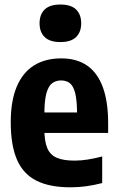

<svg xmlns="http://www.w3.org/2000/svg" viewBox="-20 -812 517 843"><path d="M289.4 10.4Q198.1 10.4 140.2 -18.6Q82.2 -47.7 54.7 -110.6Q27.2 -173.5 27.2 -275.6Q27.2 -368.6 53.3 -431Q79.5 -493.4 129.1 -524.6Q178.8 -555.7 249.2 -555.7Q316.2 -555.7 361.9 -524.5Q407.7 -493.2 431.2 -430Q454.8 -366.8 454.8 -271.4V-228.3H133.4V-318.2H339.7L318.4 -309Q318.4 -369.3 310.4 -401.8Q302.5 -434.3 286.8 -446.6Q271.2 -458.8 248.5 -458.8Q225.3 -458.8 208.9 -446.6Q192.5 -434.3 183.6 -401.8Q174.8 -369.3 174.8 -309V-245.2Q174.8 -192.4 187.4 -162.2Q199.9 -132 228.9 -119.4Q257.9 -106.8 307.6 -106.8Q336.3 -106.8 366.2 -111.7Q396.1 -116.5 428.7 -125V-8.2Q390.7 1.4 357.7 5.9Q324.7 10.4 289.4 10.4ZM245.1 -627.3Q198.6 -627.3 176.1 -649.4Q153.7 -671.4 153.7 -709.6Q153.7 -748.3 176.1 -770.2Q198.6 -792.1 245.1 -792.1Q291.9 -792.1 314.2 -770.2Q336.5 -748.3 336.5 -709.6Q336.5 -671.4 314.2 -649.4Q291.9 -627.3 245.1 -627.3Z"/></svg>

Font: Encode Sans Condensed Thin
Style: Regular
Weight: 100
Width: 3
Designer: Multiple Designers
Foundry: Impallari Type
Version: Version 3.002